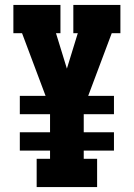

<svg xmlns="http://www.w3.org/2000/svg" viewBox="-20 -755 540 775"><path d="M128 0V-114H182V-147H60V-221H182V-294H60V-368H164L69 -621H34V-735H224V-621H206L250 -478L294 -621H276V-735H466V-621H431L336 -368H440V-294H318V-221H440V-147H318V-114H372V0Z"/></svg>

Font: Iosevka Slab Heavy
Style: Regular
Weight: 900
Monospace: yes
Designer: Belleve Invis
Foundry: Belleve Invis
Version: Version 11.1.0; ttfautohint (v1.8.3)